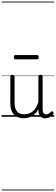

<svg xmlns="http://www.w3.org/2000/svg" viewBox="-20 -1435 686 2360"><path d="M270 18Q222 18 185 -1.5Q148 -21 127.5 -61.5Q107 -102 107 -166V-496Q107 -505 113 -509.5Q119 -514 132 -514Q146 -514 152.5 -509.5Q159 -505 159 -496V-171Q159 -127 171.5 -95.5Q184 -64 210 -47Q236 -30 277 -30Q306 -30 333 -39Q360 -48 383 -66.5Q406 -85 424 -115Q442 -145 452 -186V-496Q452 -506 458.5 -510.5Q465 -515 479 -515Q492 -515 498 -510.5Q504 -506 504 -496V-93Q504 -73 508.5 -58.5Q513 -44 523 -36.5Q533 -29 547 -29Q557 -29 567 -32.5Q577 -36 587 -43Q597 -50 607 -61Q613 -67 620 -66.5Q627 -66 633 -59Q638 -54 639.5 -47Q641 -40 636 -34Q625 -19 609 -7Q593 5 575 12Q557 19 537 19Q517 19 502 13Q487 7 476 -5Q465 -17 459 -35Q453 -53 452 -76V-97Q437 -63 415.5 -41Q394 -19 370 -6Q346 7 320.5 12.5Q295 18 270 18ZM169 -706Q158 -706 154 -712.5Q150 -719 150 -731Q150 -744 154 -751Q158 -758 169 -758H437Q448 -758 452 -751Q456 -744 456 -731Q456 -719 452 -712.5Q448 -706 437 -706ZM0 895H646V905H0ZM0 -20H646V0H0ZM0 -505H646V-500H0ZM0 -1415H646V-1405H0Z"/></svg>

Font: Playwrite BE WAL Guides
Style: Regular
Weight: 400
Designer: Veronika Burian, José Scaglione
Foundry: TypeTogether
Version: Version 1.003